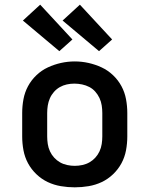

<svg xmlns="http://www.w3.org/2000/svg" viewBox="-20 -794 640 822"><path d="M300 8Q270 8 240.5 3Q211 -2 184.5 -14.5Q158 -27 136 -48Q114 -69 100 -95Q86 -121 80.5 -150.5Q75 -180 75 -210V-310Q75 -340 80.5 -369.5Q86 -399 100 -425Q114 -451 136 -472Q158 -493 185 -505.5Q212 -518 241 -524.5Q270 -531 300 -531Q330 -531 359 -524.5Q388 -518 415 -505.5Q442 -493 464 -472Q486 -451 500 -425Q514 -399 519.5 -369.5Q525 -340 525 -310V-210Q525 -180 519.5 -150.5Q514 -121 500 -95Q486 -69 464 -48Q442 -27 415.5 -14.5Q389 -2 359.5 3Q330 8 300 8ZM300 -84Q316 -84 332.5 -87.5Q349 -91 363 -99Q377 -107 388 -119Q399 -131 406 -146Q413 -161 415.5 -177.5Q418 -194 418 -210V-310Q418 -326 415.5 -342.5Q413 -359 406 -374Q399 -389 388 -401.5Q377 -414 362.5 -421.5Q348 -429 331.5 -432.5Q315 -436 298 -436Q282 -436 266 -432.5Q250 -429 236 -421Q222 -413 211 -400.5Q200 -388 193.5 -373Q187 -358 184.5 -342Q182 -326 182 -310V-210Q182 -194 184.5 -177.5Q187 -161 194 -146Q201 -131 212 -119Q223 -107 237 -99Q251 -91 267.5 -87.5Q284 -84 300 -84ZM404 -575 248 -706 322 -774 460 -625ZM234 -575 78 -706 152 -774 290 -625Z"/></svg>

Font: Iosevka Custom SmBdEx
Style: Regular
Weight: 600
Width: 7
Monospace: yes
Designer: Belleve Invis
Foundry: Belleve Invis
Version: Version 11.2.4; ttfautohint (v1.8.4)